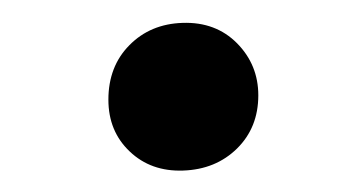

<svg xmlns="http://www.w3.org/2000/svg" viewBox="-20 -436 319 172"><path d="M77.1 -346.7Q77.1 -376.5 95.9 -395.5Q114.7 -414.6 143.6 -415.5Q173.3 -416.5 192.4 -397.2Q211.4 -377.9 211.4 -350.6Q211.4 -321.8 192.4 -303Q173.3 -284.2 144 -283.2Q115.2 -282.2 96.2 -300.3Q77.1 -318.4 77.1 -346.7Z"/></svg>

Font: Roboto Medium
Style: Italic
Weight: 500
Italic angle: -12°
Designer: Google
Version: Version 2.134; 2016